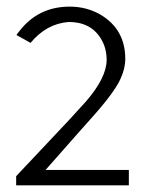

<svg xmlns="http://www.w3.org/2000/svg" viewBox="-20 -555 459 574"><path d="M365.2 -1V-46.9H116.2L217.8 -162.1Q228.5 -173.8 250 -198.2Q321.3 -277.3 339.8 -318.4Q354.5 -349.6 354.5 -378.9Q354.5 -466.8 281.2 -510.7Q239.3 -535.2 188.5 -535.2Q93.8 -535.2 37.1 -460.9Q32.2 -455.1 29.3 -450.2L71.3 -426.8Q119.1 -484.4 185.5 -489.3Q252 -489.3 282.2 -438.5Q298.8 -411.1 298.8 -376Q298.8 -323.2 237.3 -252Q221.7 -234.4 186.5 -196.3L28.3 -28.3V-1Z"/></svg>

Font: Yaldevi Colombo Light
Style: Regular
Weight: 300
Designer: Sol Matas, Denzil Rajitha, Kosala Senevirathne and Pathum Egodawatta
Foundry: Mooniak
Version: Version 1.020 ; ttfautohint (v1.6)